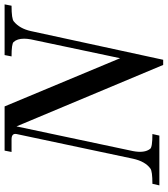

<svg xmlns="http://www.w3.org/2000/svg" viewBox="34 -764 747 856"><g transform="rotate(-90 408.0 -336.5)"><path d="M590 -690H816L810 -659Q751 -659 740 -649Q708 -623 697 -573L569 17H546L272 -637L162 -118Q152 -66 172 -41Q179 -31 238 -31L231 0H9L16 -31Q72 -31 84 -40Q116 -63 128 -118L238 -637Q240 -648 234 -653.5Q228 -659 214 -659H158L164 -690H361L576 -175L660 -573Q663 -590 663 -603Q663 -634 648 -650Q640 -659 584 -659Z"/></g></svg>

Font: GFS Didot
Style: Italic
Weight: 400
Italic angle: -12°
Designer: Takis Katsoulidis and George D. Matthiopoulos
Foundry: George Matthiopoulos and Takis Katsoulidis
Version: Version 1.0